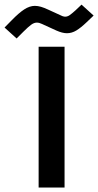

<svg xmlns="http://www.w3.org/2000/svg" viewBox="-99 -820 429 839"><path d="M173.8 -749.5Q181.2 -747.1 185.5 -747.1Q196.3 -747.1 206.1 -754.2Q215.8 -761.2 230.5 -774.4L257.3 -799.8L310.1 -752L279.8 -723.1Q254.9 -699.2 234.9 -687Q214.8 -674.8 193.4 -674.8Q173.8 -674.8 147.5 -686.5L84.5 -715.3Q72.3 -721.2 62 -721.2Q49.8 -721.2 36.9 -711.7Q23.9 -702.1 3.9 -682.1L-26.4 -651.9L-79.1 -699.7L-47.9 -731.4Q-17.1 -763.2 6.8 -778.8Q30.8 -794.4 53.2 -794.4Q65.9 -794.4 80.1 -790.3Q94.2 -786.1 110.8 -778.3ZM183.1 -615.7V-0.5H69.8V-615.7Z"/></svg>

Font: Vazirmatn RD UI SemiBold
Style: Regular
Weight: 600
Designer: Saber Rastikerdar
Foundry: Saber Rastikerdar
Version: Version 33.003